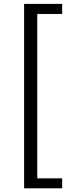

<svg xmlns="http://www.w3.org/2000/svg" viewBox="-20 -812 378 1001"><path d="M105.7 169.7V-791.7H304.1V-739.2H174.3V117.8H304.1V169.7Z"/></svg>

Font: Noto Sans KR Thin
Style: Regular
Weight: 100
Designer: Ryoko NISHIZUKA 西塚涼子 (kana, bopomofo & ideographs); Paul D. Hunt (Latin, Greek & Cyrillic); Sandoll Communications 산돌커뮤니
Foundry: Adobe
Version: Version 2.004-H2;hotconv 1.0.118;makeotfexe 2.5.65603